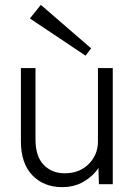

<svg xmlns="http://www.w3.org/2000/svg" viewBox="-20 -759 559 790"><path d="M236 11Q160 11 113 -38Q66 -87 66 -178V-479H126V-186Q126 -116 159.5 -81Q193 -46 246 -46Q307 -46 345 -84Q383 -122 383 -177V-479H444V-1H387L385 -68Q364 -35 325 -12Q286 11 236 11ZM332 -530 103 -683 148 -739 355 -560Z"/></svg>

Font: Zen Kaku Gothic Antique
Style: Regular
Weight: 400
Designer: Yoshimichi Ohira
Foundry: Positype
Version: Version 1.001